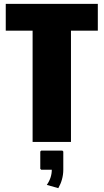

<svg xmlns="http://www.w3.org/2000/svg" viewBox="-20 -740 540 1001"><path d="M224 224 284 241C300 213 310 180 310 145V50L305 45H195L190 50V140L195 145H250C250 173 241 200 224 224ZM10 -720V-580H150V0H350V-580H490V-720Z"/></svg>

Font: MikodacsPCS
Style: Regular
Weight: 900
Designer: gluk (gluksza@wp.pl)
Foundry: gluk (gluksza@wp.pl)
Version: Version 0.27